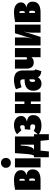

<svg xmlns="http://www.w3.org/2000/svg" viewBox="1462 -2328 1038 4003"><g transform="rotate(-90 1981.5 -326.0)"><path d="M452 -164Q452 -81 395 -40.5Q338 0 233 0H27V-531Q139 -554 233 -554Q327 -554 381.5 -514.5Q436 -475 436 -408Q436 -364 408.5 -334.5Q381 -305 329 -294Q391 -287 421.5 -253Q452 -219 452 -164ZM217 -440V-328H225Q240 -328 248 -338.5Q256 -349 256 -383Q256 -420 250 -430.5Q244 -441 230 -441Q223 -441 217 -440ZM263 -179Q263 -214 256 -226Q249 -238 229 -238H217V-116H231Q248 -116 255.5 -128Q263 -140 263 -179Z M683 -534V0H493V-534ZM691 -723Q691 -678 662 -649Q633 -620 588 -620Q543 -620 514 -649Q485 -678 485 -723Q485 -767 514 -796Q543 -825 588 -825Q633 -825 662 -796Q691 -767 691 -723Z M1186 -137V173H1065L1048 0H843L826 173H705V-137H737Q751 -153 759.5 -192Q768 -231 776 -331L791 -534H1139V-137ZM967 -414H950L944 -336Q937 -253 918.5 -206Q900 -159 865 -137H967Z M1565 -404Q1565 -312 1449 -284Q1519 -274 1551.5 -242.5Q1584 -211 1584 -152Q1584 -68 1525.5 -24.5Q1467 19 1363 19Q1248 19 1173 -44L1255 -143Q1286 -124 1304 -118Q1322 -112 1345 -112Q1370 -112 1380.5 -125Q1391 -138 1391 -164Q1391 -190 1379 -202.5Q1367 -215 1339 -215H1279L1289 -329H1327Q1353 -329 1363.5 -342Q1374 -355 1374 -382Q1374 -403 1364 -414.5Q1354 -426 1337 -426Q1308 -426 1268 -399L1184 -491Q1264 -554 1378 -554Q1460 -554 1512.5 -512.5Q1565 -471 1565 -404Z M1868 0V-202H1815V0H1625V-534H1815V-337H1868V-534H2058V0Z M2538 -107 2500 16Q2452 12 2421 -4Q2390 -20 2373 -54Q2324 20 2238 20Q2171 20 2131.5 -26.5Q2092 -73 2092 -150Q2092 -238 2147.5 -285Q2203 -332 2310 -332H2330V-347Q2330 -392 2319.5 -407Q2309 -422 2275 -422Q2234 -422 2164 -396L2123 -512Q2164 -532 2216 -543Q2268 -554 2314 -554Q2416 -554 2465.5 -507.5Q2515 -461 2515 -358V-159Q2515 -135 2519.5 -124.5Q2524 -114 2538 -107ZM2330 -140V-232H2326Q2299 -232 2287 -216.5Q2275 -201 2275 -168Q2275 -141 2282 -127Q2289 -113 2301 -113Q2309 -113 2317 -120.5Q2325 -128 2330 -140Z M2981 -534V0H2791V-188Q2768 -165 2743 -153.5Q2718 -142 2681 -142Q2620 -142 2586.5 -180.5Q2553 -219 2553 -289V-534H2743V-310Q2743 -280 2761 -280Q2777 -280 2791 -298V-534Z M3470 0H3302V-156Q3302 -215 3308.5 -260Q3315 -305 3328 -358L3214 0H3035V-534H3203V-374Q3203 -315 3197 -269.5Q3191 -224 3178 -173L3290 -534H3470Z M3949 -164Q3949 -81 3892 -40.5Q3835 0 3730 0H3524V-531Q3636 -554 3730 -554Q3824 -554 3878.5 -514.5Q3933 -475 3933 -408Q3933 -364 3905.5 -334.5Q3878 -305 3826 -294Q3888 -287 3918.5 -253Q3949 -219 3949 -164ZM3714 -440V-328H3722Q3737 -328 3745 -338.5Q3753 -349 3753 -383Q3753 -420 3747 -430.5Q3741 -441 3727 -441Q3720 -441 3714 -440ZM3760 -179Q3760 -214 3753 -226Q3746 -238 3726 -238H3714V-116H3728Q3745 -116 3752.5 -128Q3760 -140 3760 -179Z"/></g></svg>

Font: Fira Sans Extra Condensed Black
Style: Regular
Weight: 900
Width: 1
Designer: Carrois Corporate & Edenspiekermann AG
Foundry: Carrois Corporate GbR & Edenspiekermann AG
Version: Version 4.203